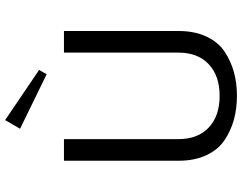

<svg xmlns="http://www.w3.org/2000/svg" viewBox="-116 -800 933 740"><g transform="rotate(-90 350.0 -430.5)"><path d="M223.3 -819.2 256.7 -876.7 450 -745.8 433.3 -716.7ZM100 -650H183.3V-208.3Q183.3 -134.2 227.9 -92.1Q272.5 -50 350 -50Q427.5 -50 472.1 -92.1Q516.7 -134.2 516.7 -208.3V-650H600V-208.3Q600 -146.7 578.8 -101.3Q557.5 -55.8 520.8 -31.2Q484.2 -6.7 441.7 5Q399.2 16.7 350 16.7Q300.8 16.7 258.3 5Q215.8 -6.7 179.2 -31.2Q142.5 -55.8 121.2 -101.3Q100 -146.7 100 -208.3Z"/></g></svg>

Font: BoonBaan
Style: Regular
Weight: 400
Designer: Sungsit Sawaiwan
Foundry: FontUni
Version: Version 2.0